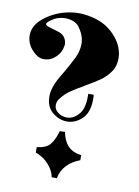

<svg xmlns="http://www.w3.org/2000/svg" viewBox="-83 -773 607 837"><g transform="rotate(10 220.5 -354.5)"><path d="M299 -378H323Q324 -373 324 -368V-359Q324 -299 294 -271Q264 -243 228 -243Q193 -243 163.5 -267.5Q134 -292 134 -337V-345Q135 -357 138 -369Q141 -381 146 -393Q153 -410 163 -427L183 -461Q201 -492 216.5 -523.5Q232 -555 232 -587Q232 -605 225.5 -623Q219 -641 205 -660Q195 -673 178.5 -679Q162 -685 144 -685H137Q123 -684 109.5 -679.5Q96 -675 87 -668Q76 -661 71 -656Q66 -651 65 -647Q65 -642 70.5 -639Q76 -636 86 -633Q94 -630 104.5 -627.5Q115 -625 126 -621Q145 -614 153 -600.5Q161 -587 161 -573V-569Q161 -567 160 -565Q157 -538 135 -516Q113 -494 84 -493Q79 -493 74 -493.5Q69 -494 64 -496Q54 -499 44 -507Q34 -515 24 -527Q13 -541 8 -555.5Q3 -570 3 -583Q2 -632 53.5 -669.5Q105 -707 168 -715Q175 -716 182 -716.5Q189 -717 196 -717H208Q214 -717 220 -716Q296 -708 340.5 -670Q385 -632 397 -587Q400 -578 401 -569.5Q402 -561 402 -552Q402 -536 398 -521.5Q394 -507 386 -495Q368 -468 340.5 -449Q313 -430 284 -414Q281 -412 278 -410.5Q275 -409 273 -407Q246 -392 221.5 -375.5Q197 -359 181 -338Q174 -330 171 -322Q168 -314 168 -306Q167 -287 184.5 -273.5Q202 -260 224 -260Q227 -260 230 -260.5Q233 -261 236 -261Q259 -265 279 -289.5Q299 -314 299 -366ZM228 -197Q234 -161 254 -138Q274 -115 315 -109V-87Q280 -74 257 -50Q234 -26 228 8H205Q201 -16 184 -38Q167 -60 147 -72Q139 -77 132 -80.5Q125 -84 118 -86V-110Q159 -115 176 -135Q193 -155 205 -196Z"/></g></svg>

Font: Fette UNZ Fraktur
Style: Regular
Weight: 900
Foundry: UNZ1 Extensions by Catfonts.de
Version: Version 0.000 2012 initial release